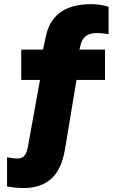

<svg xmlns="http://www.w3.org/2000/svg" viewBox="-20 -736 581 940"><path d="M494.1 -493.2H369.1L374 -514.2C382.3 -549.3 402.8 -574.2 454.1 -574.2C472.2 -574.2 505.4 -570.3 511.7 -568.8V-703.1C488.8 -709.5 460.4 -715.8 427.7 -715.8C283.2 -715.8 224.1 -647.9 205.1 -560.5L190.4 -493.2H84V-344.7H175.8L117.2 -20.5C110.8 15.6 99.1 40 67.9 40C51.3 40 26.4 36.6 14.6 34.2V176.8C42.5 182.1 71.8 184.6 94.7 184.6C263.2 184.6 288.6 53.2 300.8 -20.5L354.5 -344.7H494.1Z"/></svg>

Font: Wand UI Pro Black
Style: Regular
Weight: 900
Designer: Andreas Faust
Version: Version 1.003;FEAKit 1.0